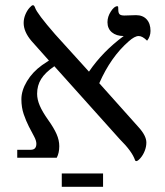

<svg xmlns="http://www.w3.org/2000/svg" viewBox="-20 -612 640 745"><path d="M564 -492.2Q564 -470.7 550.8 -454.1Q532.7 -472.2 518.1 -472.2Q502.4 -472.2 479 -451.2Q409.7 -390.6 365.2 -289.1L517.1 -119.1Q547.9 -85.4 547.9 -59.1Q547.9 -42.5 541.5 -26.4Q535.2 -10.3 524.9 1.5Q514.6 13.2 508.8 13.2Q504.9 13.2 503.9 9.3Q492.7 -24.4 444.8 -71.8L190.9 -355Q155.3 -330.6 139.6 -305.4Q124 -280.3 124 -248Q124 -226.1 134.3 -202.1Q144.5 -178.2 167 -146.5Q189 -115.7 199.5 -91.8Q210 -67.9 210 -44.9Q210 -18.6 200.2 0H46.9V-30.8H99.1Q121.1 -30.8 121.1 -54.2Q121.1 -66.4 112.1 -83Q103 -99.6 92 -121.1Q81.1 -142.6 72 -168.9Q63 -195.3 63 -227.1Q63 -260.7 84.7 -296.9Q106.4 -333 144 -359.9L169.9 -377L102.1 -453.1Q71.8 -488.8 71.8 -522.9Q71.8 -539.1 78.1 -554.7Q84.5 -570.3 93.8 -581.1Q103 -591.8 107.9 -591.8Q112.8 -591.8 116.2 -582Q123.5 -559.6 193.8 -479L325.2 -334Q378.4 -412.1 460 -472.2Q431.2 -472.2 414.1 -486.6Q397 -501 397 -525.9Q397 -547.4 410.2 -567.6Q423.3 -587.9 435.1 -587.9Q438 -587.9 438.5 -585.2Q439 -582.5 439 -574.2Q439 -562 443.8 -556.9Q448.7 -551.8 462.9 -551.8L507.8 -553.2Q534.2 -553.2 549.1 -536.9Q564 -520.5 564 -492.2ZM219.7 61H379.9V112.8H219.7Z"/></svg>

Font: Times New Roman
Style: Regular
Weight: 400
Designer: Steve Matteson
Foundry: Ascender Corporation
Version: Version 2.00.3